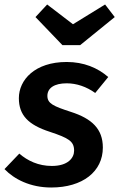

<svg xmlns="http://www.w3.org/2000/svg" viewBox="-30 -820 531 855"><path d="M438 -800 295 -712 180 -800 128 -744 248 -619H327L481 -744ZM267 -544C125 -544 54 -464 54 -383C54 -307 96 -264 192 -233C276 -205 300 -191 300 -149C300 -117 273 -81 201 -81C141 -81 93 -104 56 -136L-10 -67C33 -22 105 15 198 15C338 15 428 -56 428 -163C428 -246 379 -292 285 -322C208 -347 181 -359 181 -393C181 -428 212 -449 267 -449C311 -449 355 -434 394 -406L452 -477C405 -518 343 -544 267 -544Z"/></svg>

Font: Fira Sans Medium
Style: Italic
Weight: 500
Italic angle: -8°
Designer: bBox Type GmbH & Carrois Corporate GbR & Edenspiekermann AG
Foundry: bBox Type GmbH & Carrois Corporate GbR & Edenspiekermann AG
Version: Version 4.301;PS 004.301;hotconv 1.0.88;makeotf.lib2.5.64775